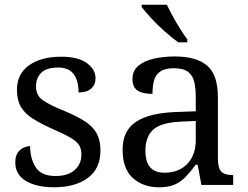

<svg xmlns="http://www.w3.org/2000/svg" viewBox="-20 -786 1054 816"><path d="M210 10Q135 10 90 -17Q45 -44 45 -96Q45 -123 56 -138Q67 -153 81.5 -159Q96 -165 108 -165Q108 -113 131.5 -75.5Q155 -38 216 -38Q269 -38 297.5 -63.5Q326 -89 326 -129Q326 -154 315.5 -170Q305 -186 278.5 -201.5Q252 -217 203 -238Q152 -261 118.5 -282.5Q85 -304 68.5 -332.5Q52 -361 52 -404Q52 -472 103.5 -508.5Q155 -545 240 -545Q312 -545 349 -518Q386 -491 386 -453Q386 -426 367.5 -409.5Q349 -393 314 -393Q314 -443 293 -471Q272 -499 228 -499Q177 -499 155 -476.5Q133 -454 133 -419Q133 -381 161.5 -360.5Q190 -340 257 -313Q310 -291 343 -269Q376 -247 391.5 -218Q407 -189 407 -147Q407 -69 353 -29.5Q299 10 210 10Z M656 10Q589 10 545 -29Q501 -68 501 -150Q501 -230 557.5 -268Q614 -306 729 -310L812 -313V-373Q812 -409 806 -436.5Q800 -464 780 -480Q760 -496 719 -496Q681 -496 661 -482Q641 -468 634.5 -443.5Q628 -419 628 -387Q586 -387 564.5 -401.5Q543 -416 543 -450Q543 -485 567.5 -506Q592 -527 633 -536.5Q674 -546 723 -546Q815 -546 860.5 -507Q906 -468 906 -373V-114Q906 -72 920 -57Q934 -42 968 -42H971V0H836L820 -86H812Q791 -58 771 -36.5Q751 -15 724.5 -2.5Q698 10 656 10ZM679 -52Q740 -52 776 -89.5Q812 -127 812 -191V-272L748 -269Q663 -265 630.5 -234.5Q598 -204 598 -145Q598 -52 679 -52ZM738 -606Q712 -624 680 -652.5Q648 -681 621.5 -710Q595 -739 582 -756V-766H689Q705 -732 729.5 -690Q754 -648 776 -619V-606Z"/></svg>

Font: Noto Serif Khitan Small Script
Style: Regular
Weight: 400
Designer: LIU Zhao, ZHANG Congyu, Kushim JIANG
Foundry: Guyu Beijing Co. Ltd.
Version: Version 1.000; ttfautohint (v1.8.4.7-5d5b)